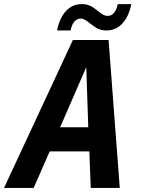

<svg xmlns="http://www.w3.org/2000/svg" viewBox="-75 -926 697 946"><path d="M206.1 -775.9Q218.8 -838.9 250.5 -872.1Q266.1 -888.7 285.4 -897.2Q304.7 -905.8 328.6 -905.8Q347.2 -905.8 363.3 -899.9Q370.1 -897.5 378.2 -892.8Q386.2 -888.2 396 -880.9L421.9 -860.8Q428.2 -855 438.5 -851.1Q446.8 -847.7 455.1 -847.7Q474.6 -847.7 486.8 -862.8Q500 -878.4 504.9 -905.8H571.8Q559.6 -843.8 527.3 -809.6Q495.6 -775.9 449.7 -775.9Q439.9 -775.9 431.9 -777.3Q423.8 -778.8 416 -781.2Q408.2 -783.7 400.9 -787.8Q393.6 -792 381.8 -800.8L357.9 -818.8Q351.1 -824.2 346.9 -826.7Q342.8 -829.1 337.4 -831.5Q332.5 -833.5 328.9 -834Q325.2 -834.5 322.3 -834.5Q312 -834.5 304.2 -830.1Q296.4 -825.7 291 -819.3Q283.2 -810.1 278.8 -797.1Q274.4 -784.2 272.9 -775.9ZM284.2 -729H460L515.1 0H372.1L365.2 -180.2H169.9L90.8 0H-55.2ZM359.9 -298.8 350.1 -595.2 221.2 -298.8Z"/></svg>

Font: Hack
Style: Bold Italic
Weight: 700
Italic angle: -11°
Monospace: yes
Designer: Christopher Simpkins
Foundry: Christopher Simpkins
Version: Version 2.017; ttfautohint (v1.4.1) -l 4 -r 80 -G 350 -x 0 -